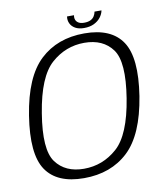

<svg xmlns="http://www.w3.org/2000/svg" viewBox="-86 -846 797 922"><g transform="rotate(-10 312.5 -384.5)"><path d="M250 4.5Q381.5 4.5 465.8 -74.5Q550 -153.5 579.5 -337.5Q608 -520.5 555 -600.2Q502 -680 370.5 -680Q239 -680 154.5 -600.8Q70 -521.5 41 -337.5Q12 -154 65.2 -74.8Q118.5 4.5 250 4.5ZM257.5 -40Q166.5 -40 120.8 -102Q75 -164 103.5 -337.5Q131.5 -511.5 201.5 -573.5Q271.5 -635.5 362.5 -635.5Q454 -635.5 499.5 -573.5Q545 -511.5 517 -337.5Q489 -163.5 419 -101.8Q349 -40 257.5 -40ZM375 -705.5Q403 -705.5 423.2 -715.2Q443.5 -725 455.8 -740.8Q468 -756.5 471.5 -774.5H437.5Q435.5 -763 429.2 -752.8Q423 -742.5 410.8 -736.5Q398.5 -730.5 379.5 -730.5Q362 -730.5 352 -736.8Q342 -743 338.5 -752.8Q335 -762.5 337.5 -774.5H303.5Q300.5 -756.5 307.8 -740.8Q315 -725 332 -715.2Q349 -705.5 375 -705.5Z"/></g></svg>

Font: Anybody UltraCondensed Thin Light
Style: Italic
Weight: 300
Italic angle: -10°
Version: Version 1.111